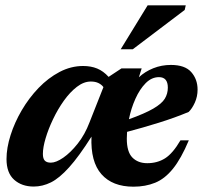

<svg xmlns="http://www.w3.org/2000/svg" viewBox="-20 -690 769 723"><path d="M691 -161.5Q662 -92.5 631.2 -54.5Q600.5 -16.5 564 -1.8Q527.5 13 482.5 13Q403.5 13 362 -34Q320.5 -81 324.5 -175.5Q277 -100.5 240.2 -59.8Q203.5 -19 171.8 -3.2Q140 12.5 107 12.5Q62 12.5 33.2 -13.2Q4.5 -39 4.5 -91Q4.5 -133 19.8 -181Q35 -229 62 -275Q89 -321 125.2 -358.8Q161.5 -396.5 204.2 -419Q247 -441.5 293 -441.5Q322.5 -441.5 345.8 -432Q369 -422.5 389 -400.5L437.5 -432.5H513.5L503 -399Q526 -420.5 557.2 -433Q588.5 -445.5 623.5 -445.5Q676.5 -445.5 700.2 -418.5Q724 -391.5 724 -352.5Q724 -326.5 713.8 -303.8Q703.5 -281 690.5 -268.5Q638 -246.5 577.8 -227.8Q517.5 -209 458.5 -193.5Q457.5 -180.5 457.5 -168Q457.5 -118 478.5 -96.8Q499.5 -75.5 534.5 -75.5Q572.5 -75.5 601.5 -93.8Q630.5 -112 659.5 -161.5ZM578.5 -399.5Q551 -399.5 528.5 -376.8Q506 -354 489.8 -317.8Q473.5 -281.5 465.5 -241Q525.5 -262.5 557.2 -281Q589 -299.5 600.5 -318.2Q612 -337 612 -360Q612 -399.5 578.5 -399.5ZM141.5 -110.5Q141.5 -92.5 148.8 -85Q156 -77.5 171.5 -77.5Q191 -77.5 218.2 -96.2Q245.5 -115 272.5 -149Q299.5 -183 317 -229L369.5 -362Q362.5 -371.5 350.8 -377.2Q339 -383 322 -383Q295.5 -383 269.5 -363Q243.5 -343 220.5 -310.8Q197.5 -278.5 179.8 -241.2Q162 -204 151.8 -169.5Q141.5 -135 141.5 -110.5ZM434.5 -504.5 536 -670H679.5L675.5 -652.5L480 -504.5Z"/></svg>

Font: Newsreader Text
Style: Bold Italic
Weight: 700
Italic angle: -17°
Designer: Hugues Gentile
Foundry: Production Type
Version: Version 1.001